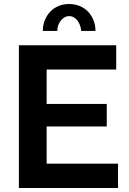

<svg xmlns="http://www.w3.org/2000/svg" viewBox="-20 -935 641 955"><path d="M324 -855Q301 -855 283 -833Q265 -811 265 -781H193Q193 -810 203 -834.5Q213 -859 230 -877Q247 -895 271 -905Q295 -915 324 -915Q352 -915 376.5 -905Q401 -895 418 -877Q435 -859 445 -834.5Q455 -810 455 -781H384Q381 -813 364 -834Q347 -855 324 -855ZM567 -121V0H74V-710H558V-589H212V-418H511V-306H212V-121Z"/></svg>

Font: PTCRaleway
Style: Bold
Weight: 700
Designer: Matt McInerney, Pablo Impallari, Rodrigo Fuenzalida
Foundry: Matt McInerney, Pablo Impallari, Rodrigo Fuenzalida
Version: Version 3.000g; ttfautohint (v1.5) -l 8 -r 28 -G 28 -x 14 -D